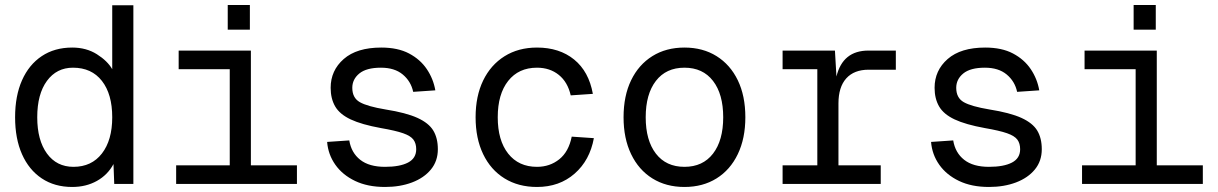

<svg xmlns="http://www.w3.org/2000/svg" viewBox="-20 -731 4840 763"><path d="M267 12Q197 12 146 -22Q95 -56 67.5 -118Q40 -180 40 -265Q40 -350 67.5 -412Q95 -474 146 -508Q197 -542 267 -542Q323 -542 365 -515.5Q407 -489 426 -456V-710H510V0H434L431 -79Q408 -36 365 -12Q322 12 267 12ZM272 -68Q344 -68 385 -121Q426 -174 426 -265Q426 -357 385 -409.5Q344 -462 270 -462Q205 -462 166.5 -409.5Q128 -357 128 -265Q128 -174 166.5 -121Q205 -68 272 -68Z M680 0V-74H893V-456H690V-530H977V-74H1160V0ZM885 -613V-711H973V-613Z M1510 12Q1441 12 1391 -12Q1341 -36 1312.5 -76.5Q1284 -117 1280 -167L1368 -173Q1376 -124 1411.5 -96Q1447 -68 1510 -68Q1569 -68 1601.5 -85Q1634 -102 1634 -138Q1634 -161 1623 -176Q1612 -191 1582 -201.5Q1552 -212 1494 -222Q1417 -236 1373.5 -256.5Q1330 -277 1312 -308Q1294 -339 1294 -382Q1294 -451 1346 -496.5Q1398 -542 1495 -542Q1561 -542 1605.5 -518.5Q1650 -495 1676 -456.5Q1702 -418 1710 -372L1622 -366Q1613 -408 1580.5 -435Q1548 -462 1494 -462Q1436 -462 1408 -439Q1380 -416 1380 -382Q1380 -342 1410 -325Q1440 -308 1512 -296Q1594 -283 1639 -262.5Q1684 -242 1702 -212Q1720 -182 1720 -138Q1720 -91 1692.5 -57.5Q1665 -24 1617.5 -6Q1570 12 1510 12Z M2114 12Q2040 12 1985 -22Q1930 -56 1900 -118.5Q1870 -181 1870 -265Q1870 -349 1900 -411Q1930 -473 1985 -507.5Q2040 -542 2114 -542Q2203 -542 2261.5 -494.5Q2320 -447 2336 -358L2248 -352Q2236 -405 2200.5 -433.5Q2165 -462 2114 -462Q2041 -462 1999.5 -409.5Q1958 -357 1958 -265Q1958 -173 1999.5 -120.5Q2041 -68 2114 -68Q2165 -68 2202.5 -98Q2240 -128 2252 -188L2340 -182Q2324 -94 2263.5 -41Q2203 12 2114 12Z M2700 12Q2627 12 2572.5 -22Q2518 -56 2488 -118.5Q2458 -181 2458 -265Q2458 -350 2488 -412Q2518 -474 2572.5 -508Q2627 -542 2700 -542Q2773 -542 2827.5 -508Q2882 -474 2912 -412Q2942 -350 2942 -265Q2942 -181 2912 -118.5Q2882 -56 2827.5 -22Q2773 12 2700 12ZM2700 -68Q2773 -68 2813.5 -120.5Q2854 -173 2854 -265Q2854 -357 2813.5 -409.5Q2773 -462 2700 -462Q2627 -462 2586.5 -409.5Q2546 -357 2546 -265Q2546 -173 2586.5 -120.5Q2627 -68 2700 -68Z M3090 0V-74H3228V-456H3090V-530H3298L3304 -427Q3329 -530 3431 -530H3540V-454H3432Q3374 -454 3343 -419.5Q3312 -385 3312 -320V-74H3480V0Z M3910 12Q3841 12 3791 -12Q3741 -36 3712.5 -76.5Q3684 -117 3680 -167L3768 -173Q3776 -124 3811.5 -96Q3847 -68 3910 -68Q3969 -68 4001.5 -85Q4034 -102 4034 -138Q4034 -161 4023 -176Q4012 -191 3982 -201.5Q3952 -212 3894 -222Q3817 -236 3773.5 -256.5Q3730 -277 3712 -308Q3694 -339 3694 -382Q3694 -451 3746 -496.5Q3798 -542 3895 -542Q3961 -542 4005.5 -518.5Q4050 -495 4076 -456.5Q4102 -418 4110 -372L4022 -366Q4013 -408 3980.5 -435Q3948 -462 3894 -462Q3836 -462 3808 -439Q3780 -416 3780 -382Q3780 -342 3810 -325Q3840 -308 3912 -296Q3994 -283 4039 -262.5Q4084 -242 4102 -212Q4120 -182 4120 -138Q4120 -91 4092.5 -57.5Q4065 -24 4017.5 -6Q3970 12 3910 12Z M4280 0V-74H4493V-456H4290V-530H4577V-74H4760V0ZM4485 -613V-711H4573V-613Z"/></svg>

Font: Geist Mono
Style: Regular
Weight: 400
Monospace: yes
Designer: Basement.studio, Andrés Briganti, Mateo Zaragoza
Foundry: Basement.studio, Vercel, Andrés Briganti, Guido Ferreyra, Mateo Zaragoza
Version: Version 1.500; ttfautohint (v1.8.4.7-5d5b)